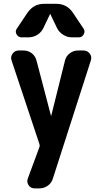

<svg xmlns="http://www.w3.org/2000/svg" viewBox="-20 -790 540 1029"><path d="M282.2 -769.5Q337.9 -769.5 370.1 -722.7L427.7 -636.7Q437.5 -622.1 428.7 -606Q419.9 -589.8 402.3 -589.8H366.2Q339.8 -589.8 317.9 -604Q295.9 -618.2 285.2 -640.6L250 -713.9Q250 -714.8 249 -714.8Q248 -714.8 248 -713.9L212.9 -640.6Q202.1 -617.2 180.2 -603.5Q158.2 -589.8 131.8 -589.8H95.7Q78.1 -589.8 68.8 -606Q59.6 -622.1 70.3 -636.7L127.9 -722.7Q161.1 -769.5 215.8 -769.5ZM426.8 -519.5Q448.2 -519.5 460.9 -502.9Q473.6 -486.3 466.8 -465.8L263.7 166Q256.8 190.4 236.3 205.1Q215.8 219.7 190.4 219.7H166Q144.5 219.7 133.3 202.6Q122.1 185.5 128.9 167L191.4 -2Q194.3 -9.8 191.4 -17.6L42 -465.8Q35.2 -485.4 47.4 -502.4Q59.6 -519.5 81.1 -519.5H105.5Q130.9 -519.5 150.4 -504.4Q169.9 -489.3 175.8 -464.8L252.9 -170.9Q252.9 -169.9 253.9 -169.9Q254.9 -169.9 254.9 -170.9L328.1 -464.8Q334 -489.3 354 -504.4Q374 -519.5 399.4 -519.5Z"/></svg>

Font: Rounded Mgen+ 1m bold
Style: Bold
Weight: 700
Designer: [Source Han Sans]
Ryoko NISHIZUKA  (kana & ideographs); Paul D. Hunt (Latin, Greek & Cyrillic); Wenlong ZHANG  (bopomofo
Version: Version 1.059.20150602